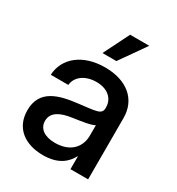

<svg xmlns="http://www.w3.org/2000/svg" viewBox="-176 -839 881 957"><g transform="rotate(30 264.5 -360.5)"><path d="M215.3 8.3C304.2 8.3 346.2 -31.7 367.7 -73.2H369.6V0H471.2V-353.5C471.2 -458.5 393.6 -525.9 266.6 -525.9C137.7 -525.9 54.2 -456.5 49.3 -358.4H150.4C154.3 -405.8 199.2 -441.4 265.1 -441.4C330.6 -441.4 369.1 -405.3 369.1 -355.5V-351.1C369.1 -313.5 336.9 -314.5 240.2 -302.7C135.3 -290.5 36.6 -265.1 36.6 -147.5C36.6 -44.4 112.8 8.3 215.3 8.3ZM236.3 -74.7C176.3 -74.7 139.2 -101.1 139.2 -145.5C139.2 -197.8 189.9 -217.8 246.1 -226.1C300.8 -233.9 355.5 -242.2 369.6 -253.4V-192.9C369.6 -129.4 327.1 -74.7 236.3 -74.7ZM292 -729 218.3 -581.1H298.3L402.3 -729Z"/></g></svg>

Font: Inteeer Medium
Style: Regular
Weight: 500
Designer: Rasmus Andersson
Foundry: rsms
Version: Version 4.001;Glyphs 3.4 (3402)